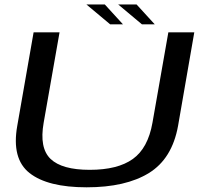

<svg xmlns="http://www.w3.org/2000/svg" viewBox="-20 -816 901 840"><path d="M359 3.5Q530 3.5 631.5 -59Q733 -121.5 759 -265.5L830 -674.5H716.5L647 -279Q627.5 -168 561.2 -120.5Q495 -73 372.5 -73Q251 -73 201.2 -120.8Q151.5 -168.5 171 -279L240.5 -674.5H127L55.5 -265.5Q30 -121.5 109.2 -59Q188.5 3.5 359 3.5ZM601 -709.5H657L577.5 -796.5H497ZM462 -709.5H518L438.5 -796.5H358Z"/></svg>

Font: Anybody Expanded
Style: Italic
Weight: 400
Width: 7
Italic angle: -10°
Version: Version 1.113;gftools[0.9.25]